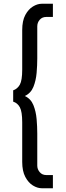

<svg xmlns="http://www.w3.org/2000/svg" viewBox="-20 -800 351 1020"><path d="M178 -660V-490Q178 -453 174.5 -412.5Q171 -372 157.5 -338.5Q144 -305 112 -290Q144 -275 157.5 -241.5Q171 -208 174.5 -167.5Q178 -127 178 -90V80Q178 99 191 114.5Q204 130 226 130H261V200H201Q179 200 155 185.5Q131 171 114.5 140Q98 109 98 60V-150Q98 -207 85.5 -230Q73 -253 50 -260V-320Q73 -328 85.5 -350.5Q98 -373 98 -430V-640Q98 -690 114.5 -720.5Q131 -751 155 -765.5Q179 -780 201 -780H261V-710H226Q204 -710 191 -695Q178 -680 178 -660Z"/></svg>

Font: Jost*
Style: Regular
Weight: 400
Version: Version 3.7